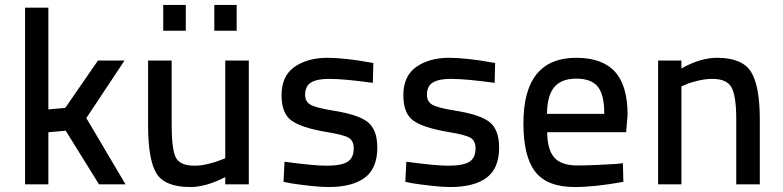

<svg xmlns="http://www.w3.org/2000/svg" viewBox="-20 -743 3158 774"><path d="M175 0H81V-712H175V-302L243 -308L375 -499H482L328 -267L486 0H379L245 -216L175 -210Z M888 -499H983V0H888V-29Q810 11 748 11Q645 11 611 -43.5Q577 -98 577 -239V-499H672V-240Q672 -142 688.5 -108.5Q705 -75 765 -75Q790 -75 820.5 -82.5Q851 -90 870 -98L888 -105ZM638 -619V-723H729V-619ZM844 -619V-723H934V-619Z M1485 -489 1483 -409Q1368 -425 1306 -425Q1258 -425 1234 -410.5Q1210 -396 1210 -361Q1210 -333 1232.5 -320.5Q1255 -308 1324 -297Q1425 -281 1463 -250.5Q1501 -220 1501 -148Q1501 -64 1450.5 -26.5Q1400 11 1304 11Q1274 11 1229 6Q1184 1 1153 -4L1123 -10L1127 -91Q1245 -75 1296 -75Q1355 -75 1380.5 -90.5Q1406 -106 1406 -145Q1406 -176 1385 -188Q1364 -200 1296 -211Q1195 -228 1155 -257Q1115 -286 1115 -359Q1115 -437 1167.5 -473.5Q1220 -510 1300 -510Q1333 -510 1379 -505Q1425 -500 1455 -494Z M1976 -489 1974 -409Q1859 -425 1797 -425Q1749 -425 1725 -410.5Q1701 -396 1701 -361Q1701 -333 1723.5 -320.5Q1746 -308 1815 -297Q1916 -281 1954 -250.5Q1992 -220 1992 -148Q1992 -64 1941.5 -26.5Q1891 11 1795 11Q1765 11 1720 6Q1675 1 1644 -4L1614 -10L1618 -91Q1736 -75 1787 -75Q1846 -75 1871.5 -90.5Q1897 -106 1897 -145Q1897 -176 1876 -188Q1855 -200 1787 -211Q1686 -228 1646 -257Q1606 -286 1606 -359Q1606 -437 1658.5 -473.5Q1711 -510 1791 -510Q1824 -510 1870 -505Q1916 -500 1946 -494Z M2307 -76Q2341 -76 2387 -78Q2433 -80 2462 -82L2491 -85L2493 -10Q2379 11 2294 11Q2184 10 2137 -51.5Q2090 -113 2090 -246Q2090 -510 2303 -510Q2408 -510 2459 -454Q2510 -398 2510 -279L2504 -210H2186Q2186 -141 2214 -108.5Q2242 -76 2307 -76ZM2185 -284H2416Q2416 -361 2390 -393.5Q2364 -426 2303 -426Q2244 -426 2215 -392.5Q2186 -359 2185 -284Z M2727 0H2633V-499H2727V-467Q2803 -510 2871 -510Q2972 -510 3007.5 -453.5Q3043 -397 3043 -261V0H2948V-263Q2948 -354 2929.5 -389.5Q2911 -425 2852 -425Q2824 -425 2792.5 -417.5Q2761 -410 2744 -402L2727 -395Z"/></svg>

Font: TypoPRO Titillium Text
Style: 600 wt
Weight: 600
Designer: Accademia di Belle Arti di Urbino and others
Foundry: Accademia di Belle Arti di Urbino and others.
Version: Version 25.000